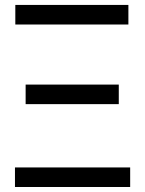

<svg xmlns="http://www.w3.org/2000/svg" viewBox="-20 -747 580 767"><path d="M39.8 0V-78.1H500V0ZM41.2 -649.1V-727.3H492.9V-649.1ZM82.4 -331V-409.1H454.5V-331Z"/></svg>

Font: Inter UI
Style: Regular
Weight: 400
Designer: Rasmus Andersson
Foundry: rsms
Version: 3.2;8d6f07862